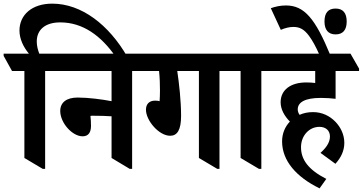

<svg xmlns="http://www.w3.org/2000/svg" viewBox="-76 -920 1993 1055"><path d="M159 8H172V-530H286V-543L240 -625H140C132 -645 126 -668 126 -692C126 -757 173 -797 255 -797C379 -797 479 -724 559 -609H623C522 -784 372 -900 211 -900C99 -900 31 -838 31 -752C31 -707 52 -662 83 -625H-56V-613L-10 -530H58V-52Z M378 -171C410 -171 424 -193 424 -228C424 -247 423 -267 421 -283C425 -284 429 -284 435 -284C474 -284 508 -283 537 -281V-52L637 8H650V-530H764V-543L718 -625H174V-613L220 -530H537V-364C486 -374 409 -384 351 -384C289 -384 255 -357 255 -310C255 -245 321 -171 378 -171Z M859 -174C898 -174 919 -206 919 -283C919 -367 908 -463 898 -530H1017V-52L1118 8H1130V-530H1244V-543L1198 -625H652V-613L698 -530H798C802 -492 803 -456 803 -422C803 -401 802 -377 801 -364C795 -366 786 -367 776 -367C745 -367 726 -349 726 -317C726 -258 797 -174 859 -174Z M1347 8H1360V-530H1474V-543L1428 -625H1132V-613L1178 -530H1246V-52Z M1680 115 1717 63C1617 12 1578 -44 1578 -111C1578 -176 1624 -223 1679 -223C1714 -223 1737 -203 1737 -170C1737 -136 1715 -107 1685 -80L1767 -20C1798 -54 1816 -92 1816 -135C1816 -180 1796 -221 1767 -251C1736 -283 1694 -304 1644 -304C1617 -304 1592 -299 1570 -289C1564 -298 1560 -308 1560 -319C1560 -358 1600 -382 1687 -382C1715 -382 1746 -380 1768 -377V-530H1897V-543L1850 -625H1362V-613L1408 -530H1656V-464C1640 -466 1624 -467 1607 -467C1522 -467 1466 -427 1466 -358C1466 -320 1486 -283 1517 -252C1490 -224 1474 -186 1474 -143C1474 -36 1553 53 1680 115Z M1681 -615H1740C1656 -819 1596 -890 1495 -890C1465 -890 1438 -884 1412 -875L1467 -756C1490 -766 1514 -772 1536 -772C1572 -772 1596 -758 1622 -723C1641 -697 1658 -667 1681 -615ZM1768 -731C1808 -731 1829 -755 1829 -802C1829 -849 1808 -873 1768 -873C1727 -873 1707 -849 1707 -802C1707 -756 1728 -731 1768 -731Z"/></svg>

Font: Noto Serif Devanagari Condensed
Style: Bold
Weight: 700
Width: 3
Designer: Universal Thirst, Indian Type Foundry and the Monotype Design Team
Foundry: Monotype Imaging Inc.
Version: Version 2.004